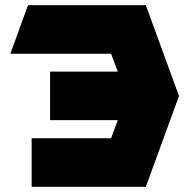

<svg xmlns="http://www.w3.org/2000/svg" viewBox="-20 -720 745 740"><path d="M670 -350 542 0H102V-187H408L434 -257H173V-444H434L408 -513H20L88 -700H542Z"/></svg>

Font: Clickuper
Style: Bold
Weight: 700
Designer: Denis Ignatov
Foundry: Denis Ignatov
Version: Version 1.10 April 16, 2021